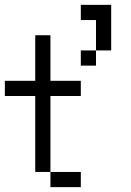

<svg xmlns="http://www.w3.org/2000/svg" viewBox="-20 -770 540 790"><path d="M437.5 -562.5H375V-687.5H312.5V-750H437.5ZM0 -437.5H125V-625H187.5V-437.5H312.5V-375H187.5V-62.5H125V-375H0ZM187.5 -62.5H312.5V0H187.5ZM312.5 -562.5H375V-500H312.5Z"/></svg>

Font: 寒蝉点阵体 16px
Style: Regular
Weight: 400
Designer: Designed by Warren2060
Foundry: ChillType
Version: Version 1.000